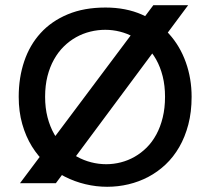

<svg xmlns="http://www.w3.org/2000/svg" viewBox="-20 -710 799 744"><path d="M709 -689.8H574.1L57.4 0H196.4ZM722.5 -335Q722.5 -405.6 700.1 -468.5Q677.7 -531.4 635.1 -578.6Q592.4 -625.7 530.3 -653.3Q468.1 -680.8 388.7 -680.8Q305.5 -680.8 242.6 -654.5Q179.7 -628.3 137.5 -582Q95.2 -535.8 73.9 -472.5Q52.5 -409.3 52.5 -335Q52.5 -277.6 66.2 -229.4Q79.8 -181.3 103.7 -142.6Q127.6 -104 160.2 -74.5Q192.9 -45 231 -25.6Q269.2 -6.1 311 3.8Q352.8 13.8 395.3 13.8Q437.4 13.8 477.8 4.2Q518.3 -5.4 554.6 -24.5Q590.9 -43.6 621.6 -72.5Q652.3 -101.4 674.7 -140.3Q697.1 -179.1 709.8 -227.6Q722.5 -276.1 722.5 -335ZM619.5 -335Q619.5 -291 610.5 -254.5Q601.6 -218 585.8 -188.9Q570.1 -159.8 548.4 -138.2Q526.7 -116.7 501.5 -102.4Q476.3 -88 448.3 -80.9Q420.3 -73.7 391.6 -73.7Q362.2 -73.7 333.4 -81.1Q304.6 -88.4 278.3 -102.9Q252 -117.4 229.3 -139.3Q206.7 -161.3 190.1 -190.2Q173.6 -219.1 164.2 -255.4Q154.8 -291.7 154.8 -335Q154.8 -378.5 163.9 -414.6Q173.1 -450.6 189.2 -479.4Q205.3 -508.2 227.2 -529.8Q249.1 -551.4 275.1 -565.9Q301 -580.3 329.8 -587.4Q358.5 -594.5 387.9 -594.5Q416.6 -594.5 444.9 -587.4Q473.3 -580.3 499 -565.9Q524.7 -551.4 546.8 -529.8Q568.8 -508.2 585.1 -479.4Q601.3 -450.6 610.4 -414.3Q619.5 -378.1 619.5 -335Z"/></svg>

Font: SaysetthaMai Thin
Style: Regular
Weight: 100
Designer: John M. Durdin
Foundry: Lao Script for Windows
Version: Version 1.101